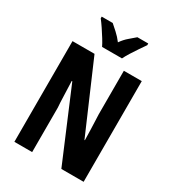

<svg xmlns="http://www.w3.org/2000/svg" viewBox="-219 -1056 1067 1179"><g transform="rotate(30 315.0 -467.0)"><path d="M561 0H403L192 -500H188Q191 -431 192 -391Q193 -351 196 -315V0H70V-714H226L437 -225H440Q439 -271 438 -301.5Q437 -332 436 -355.5Q435 -379 434 -405V-714H561ZM245 -774Q236 -793 219 -820.5Q202 -848 183.5 -875.5Q165 -903 150 -922V-934H228Q244 -920 269 -897.5Q294 -875 315 -847Q336 -877 360 -897Q384 -917 403 -934H480V-922Q466 -902 448 -875.5Q430 -849 413 -822Q396 -795 386 -774Z"/></g></svg>

Font: Noto Sans Gujarati UI ExtraCondensed
Style: Bold
Weight: 700
Width: 2
Designer: Jelle Bosma - Monotype Design Team, Universal Thirst
Foundry: Monotype Imaging Inc.
Version: Version 2.106; ttfautohint (v1.8.4.7-5d5b)